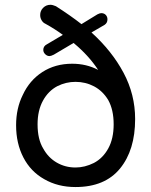

<svg xmlns="http://www.w3.org/2000/svg" viewBox="-20 -755 619 786"><path d="M533.2 -267.6Q533.2 -140.6 471.2 -64.9Q409.2 10.7 289.1 10.7Q216.8 10.7 161.1 -21.5Q105.5 -52.7 75.7 -110.4Q45.9 -168 45.9 -242.2Q45.9 -311.5 73.2 -366.2Q100.6 -425.8 153.3 -460Q206.1 -494.1 275.4 -494.1Q334 -494.1 381.8 -468.8Q342.8 -528.3 281.2 -579.1L200.2 -531.2Q188.5 -525.4 182.6 -525.4Q172.9 -525.4 165 -533.2Q157.2 -541 157.2 -550.8Q157.2 -566.4 172.9 -574.2L237.3 -612.3Q204.1 -636.7 165 -658.2Q156.2 -662.1 150.4 -671.9Q144.5 -681.6 144.5 -693.4Q144.5 -710.9 156.7 -723.1Q168.9 -735.4 186.5 -735.4Q195.3 -735.4 209 -729.5Q268.6 -691.4 313.5 -656.2L378.9 -696.3Q388.7 -701.2 394.5 -701.2Q406.2 -701.2 413.1 -693.8Q419.9 -686.5 419.9 -675.8Q419.9 -661.1 408.2 -653.3L354.5 -622.1Q438.5 -545.9 485.8 -457Q533.2 -368.2 533.2 -267.6ZM445.3 -246.1Q445.3 -305.7 422.9 -345.7Q400.4 -382.8 365.2 -401.4Q330.1 -419.9 289.1 -419.9Q250 -419.9 214.8 -402.3Q177.7 -382.8 155.8 -342.8Q133.8 -302.7 133.8 -246.1Q133.8 -184.6 157.2 -146.5Q177.7 -109.4 212.4 -89.4Q247.1 -69.3 289.1 -69.3Q327.1 -69.3 364.3 -87.9Q401.4 -107.4 423.3 -147.5Q445.3 -187.5 445.3 -246.1Z"/></svg>

Font: jf-openhuninn-1.0
Style: Regular
Weight: 400
Designer: [Kosugi Maru]
      Designed by Motoya company      

      [Varela Round]
      Joe Prince(Latin component); Avraham Co
Foundry: justfont CO.,LTD.
Version: 1.0